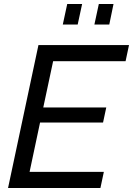

<svg xmlns="http://www.w3.org/2000/svg" viewBox="-20 -934 661 954"><path d="M171 -710H621L604 -630H244L195 -400H508L492 -325H179L127 -80H496L479 0H20ZM292 -812 314 -914H388L366 -812ZM449 -812 471 -914H544L523 -812Z"/></svg>

Font: Raleway Thin Medium
Style: Italic
Weight: 500
Italic angle: -12°
Version: Version 4.026